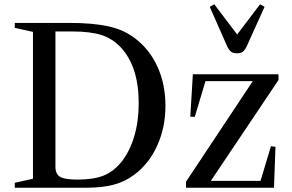

<svg xmlns="http://www.w3.org/2000/svg" viewBox="-20 -877 1363 897"><path d="M49 0H384C408.7 0 431.5 -1.2 452.5 -3.5C473.5 -5.8 492.8 -9.3 510.5 -14C528.2 -18.7 544.7 -24.7 560 -32C575.3 -39.3 590.3 -48.3 605 -59C651.7 -93 688 -138.5 714 -195.5C740 -252.5 753 -315 753 -383C753 -449 740.8 -509.2 716.5 -563.5C692.2 -617.8 657.3 -662.3 612 -697C594.7 -710.3 576 -721.7 556 -731C536 -740.3 513.5 -747.8 488.5 -753.5C463.5 -759.2 435.5 -763.3 404.5 -766C373.5 -768.7 338 -770 298 -770H49V-747L134 -728V-42L49 -23ZM343 -38C303.7 -38 276.5 -42.2 261.5 -50.5C246.5 -58.8 239 -74.7 239 -98V-730H318C374 -730 419.2 -724.5 453.5 -713.5C487.8 -702.5 517.7 -683.7 543 -657C599.7 -597 628 -509.7 628 -395C628 -338.3 621 -286.5 607 -239.5C593 -192.5 572.7 -152.3 546 -119C522 -89.7 494.5 -68.8 463.5 -56.5C432.5 -44.2 392.3 -38 343 -38ZM1088 -628C1099.3 -628 1108.2 -630.5 1114.5 -635.5C1120.8 -640.5 1126.3 -647.7 1131 -657L1216 -845L1195 -857L1088 -716L981 -857L960 -845L1043 -657C1047.7 -647.7 1053.2 -640.5 1059.5 -635.5C1065.8 -630.5 1075.3 -628 1088 -628ZM1281 -530H881L869 -332L890 -331L940 -498H1161L849 -28V0H1260L1267 -191L1246 -194L1197 -32H965L1281 -503Z"/></svg>

Font: Libre Caslon Text
Style: Regular
Weight: 400
Designer: Pablo Impallari, Rodrigo Fuenzalida
Foundry: Pablo Impallari, Rodrigo Fuenzalida
Version: Version 1.000; ttfautohint (v0.93) -l 8 -r 50 -G 200 -x 14 -